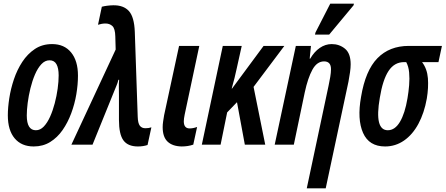

<svg xmlns="http://www.w3.org/2000/svg" viewBox="-20 -794 2446 1054"><path d="M165 10Q98 10 60.5 -34.5Q23 -79 23 -161Q23 -203 31 -255Q39 -307 56.5 -359Q74 -411 102.5 -454.5Q131 -498 171.5 -525Q212 -552 266 -552Q333 -552 370.5 -506Q408 -460 408 -379Q408 -330 399 -276.5Q390 -223 371 -172Q352 -121 323.5 -80Q295 -39 255.5 -14.5Q216 10 165 10ZM177 -79Q201 -79 220.5 -99.5Q240 -120 255 -153.5Q270 -187 280.5 -227Q291 -267 296.5 -307Q302 -347 302 -380Q302 -420 290 -441.5Q278 -463 252 -463Q227 -463 207 -441.5Q187 -420 172 -385Q157 -350 147 -309Q137 -268 132 -229Q127 -190 127 -160Q127 -79 177 -79Z M737 10Q682 10 657.5 -23.5Q633 -57 633 -136V-269Q633 -289 632.5 -311.5Q632 -334 634 -356H630Q626 -339 619.5 -324Q613 -309 608 -296L488 0H372L615 -522L613 -594Q612 -637 597 -651Q582 -665 559 -665Q548 -665 537.5 -663Q527 -661 518 -658L539 -757Q566 -764 601 -765Q658 -766 687.5 -733.5Q717 -701 720 -619L736 -153Q737 -118 747.5 -104Q758 -90 778 -90Q797 -90 811 -95L790 2Q766 10 737 10Z M977 10Q927 9 900 -16.5Q873 -42 873 -96Q873 -111 875.5 -127.5Q878 -144 881 -162L963 -542H1074L994 -166Q989 -142 989 -128Q989 -89 1021 -89Q1040 -89 1062 -97L1041 0Q1012 10 977 10Z M1088 0 1203 -542H1307L1279 -416Q1274 -393 1267.5 -366Q1261 -339 1252 -308H1254L1427 -542H1541L1372 -317L1436 0H1324L1281 -233L1227 -177L1191 0Z M1784 -325Q1789 -348 1793 -372Q1797 -396 1797 -414Q1797 -457 1759 -457Q1720 -457 1695 -411.5Q1670 -366 1653 -287L1593 0H1488L1604 -542H1687L1680 -472H1683Q1705 -510 1735.5 -531Q1766 -552 1801 -552Q1843 -552 1874 -526.5Q1905 -501 1905 -441Q1905 -422 1901.5 -397.5Q1898 -373 1893 -346L1768 240H1664ZM1709 -604 1712 -616 1793 -774H1923L1921 -765L1787 -604Z M2094 10Q2006 10 1973 -64.5Q1940 -139 1962 -262Q1986 -407 2052 -474.5Q2118 -542 2224 -542H2406L2387 -453H2297Q2325 -416 2329 -364.5Q2333 -313 2323 -253Q2309 -174 2277 -114.5Q2245 -55 2198 -22.5Q2151 10 2094 10ZM2109 -79Q2148 -79 2175.5 -125Q2203 -171 2217 -255Q2223 -290 2226 -326.5Q2229 -363 2226 -396Q2223 -429 2210 -453H2198Q2145 -453 2113 -404.5Q2081 -356 2065 -257Q2034 -79 2109 -79Z"/></svg>

Font: Noto Sans ExtraCondensed SemiBold
Style: Italic
Weight: 600
Width: 2
Italic angle: -12°
Designer: Monotype Design Team
Foundry: Monotype Imaging Inc.
Version: Version 2.013; ttfautohint (v1.8.4.7-5d5b)